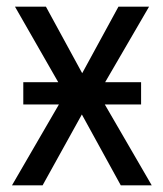

<svg xmlns="http://www.w3.org/2000/svg" viewBox="-20 -557 491 577"><path d="M50 -243H157L16 0H108L226 -213L343 0H436L295 -243H404V-310H296L428 -537H336L227 -337L118 -537H25L155 -310H50Z"/></svg>

Font: Noto Sans UI SemiCondensed
Style: Regular
Weight: 400
Width: 4
Designer: Monotype Design Team
Foundry: Monotype Imaging Inc.
Version: 1.001